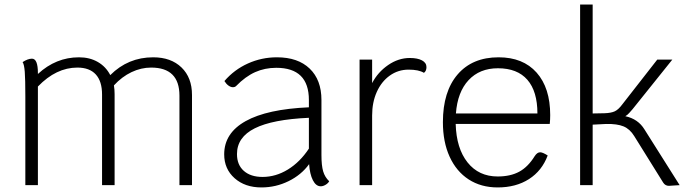

<svg xmlns="http://www.w3.org/2000/svg" viewBox="-20 -811 3017 841"><path d="M821 -395V0H766V-392Q766 -515 642 -515Q598 -515 556 -495Q514 -475 479 -437Q482 -419 482 -399V0H427V-397Q427 -455 399.5 -485Q372 -515 319 -515Q226 -515 146 -432V0H91V-388Q91 -464 88.5 -496.5Q86 -529 79 -539Q102 -554 120 -554Q146 -554 146 -491V-487Q225 -560 326 -560Q373 -560 408.5 -539.5Q444 -519 463 -482Q541 -560 651 -560Q729 -560 775 -515.5Q821 -471 821 -395Z M1422 -17Q1417 -8 1406 -1.5Q1395 5 1385 5Q1364 5 1350.5 -21.5Q1337 -48 1334 -92Q1300 -45 1244 -17.5Q1188 10 1125 10Q1053 10 1007.5 -30.5Q962 -71 962 -135Q962 -228 1056 -280.5Q1150 -333 1333 -341V-373Q1333 -514 1190 -514Q1140 -514 1097.5 -495Q1055 -476 1014 -434Q1009 -429 1000 -429Q991 -429 981 -436Q971 -443 963 -456Q1006 -506 1066 -533Q1126 -560 1193 -560Q1285 -560 1336.5 -510.5Q1388 -461 1388 -373V-132Q1388 -86 1395.5 -60.5Q1403 -35 1422 -17ZM1333 -160V-295Q1174 -288 1096 -249Q1018 -210 1018 -136Q1018 -89 1048 -62.5Q1078 -36 1130 -36Q1188 -36 1241 -68.5Q1294 -101 1333 -160Z M1848 -517Q1848 -500 1837 -492Q1814 -506 1770 -506Q1724 -506 1687.5 -480Q1651 -454 1630.5 -408.5Q1610 -363 1610 -305V0H1555V-550H1610V-447Q1635 -495 1680 -526Q1725 -557 1775 -557Q1809 -557 1828.5 -546.5Q1848 -536 1848 -517Z M2388 -268H1976Q1979 -161 2028 -99.5Q2077 -38 2160 -38Q2216 -38 2254.5 -59Q2293 -80 2322 -127Q2333 -144 2346 -144Q2357 -144 2379 -130Q2354 -63 2297 -26.5Q2240 10 2160 10Q2087 10 2033 -25Q1979 -60 1949.5 -124.5Q1920 -189 1920 -276Q1920 -410 1984.5 -485Q2049 -560 2164 -560Q2271 -560 2330.5 -493Q2390 -426 2390 -307Q2390 -286 2388 -268ZM2334 -314Q2334 -411 2290 -461.5Q2246 -512 2161 -512Q2081 -512 2032.5 -460Q1984 -408 1977 -314Z M2957 0Q2947 0 2932.5 1.5Q2918 3 2910 3Q2894 3 2885 -11L2758 -215Q2739 -246 2711 -257.5Q2683 -269 2635 -268L2576 -265V0H2521V-791H2576V-314L2628 -315Q2657 -316 2673 -323.5Q2689 -331 2706 -354L2859 -550H2925L2751 -333Q2744 -325 2736 -316Q2728 -307 2719 -302Q2775 -290 2803 -244Z"/></svg>

Font: Krub Light
Style: Regular
Weight: 300
Designer: Ekaluck Peanpanawate
Foundry: Cadson Demak Co.,Ltd.
Version: Version 1.000; ttfautohint (v1.6)